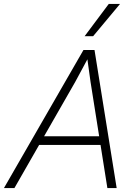

<svg xmlns="http://www.w3.org/2000/svg" viewBox="-38 -951 708 971"><path d="M125 -218 134 -262H504L495 -218ZM384 -698H440L552 0H505L420 -536L404 -651L342 -536L35 0H-18ZM390 -768 512 -931H569L433 -768Z"/></svg>

Font: Azeret Mono Thin Thin
Style: Italic
Weight: 250
Italic angle: -12°
Version: Version 1.002